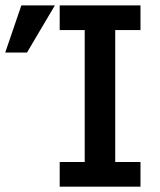

<svg xmlns="http://www.w3.org/2000/svg" viewBox="-20 -696 595 716"><path d="M503.9 0H202.6V-91.8H295.9V-584H202.6V-675.8H503.9V-584H409.7V-91.8H503.9ZM184.6 -675.8 80.6 -500H-0.5L59.6 -675.8Z"/></svg>

Font: Clear Sans Medium
Style: Regular
Weight: 500
Foundry: Intel Corporation
Version: Version 1.00